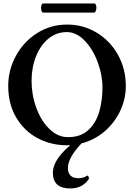

<svg xmlns="http://www.w3.org/2000/svg" viewBox="-20 -816 784 1096"><path d="M227.5 -744.1Q221.2 -744.1 217.8 -752Q214.4 -759.8 214.4 -771Q214.4 -781.2 217.8 -788.8Q221.2 -796.4 227.5 -796.4H517.6Q523.9 -796.4 527.1 -789.3Q530.3 -782.2 530.3 -772.5Q530.3 -761.2 526.4 -752.7Q522.5 -744.1 515.6 -744.1ZM445.3 2.4Q367.7 84.5 367.7 142.1Q367.7 201.2 427.7 201.2Q458 201.2 478 186Q487.8 189 487.8 205.1Q450.7 259.8 381.8 259.8Q281.7 259.8 281.7 169.9Q281.7 97.2 381.3 12.7Q375 13.2 361.8 13.2Q270.5 13.2 194.1 -27.6Q117.7 -68.4 72.3 -145.5Q26.9 -222.7 26.9 -326.2Q26.9 -416 70.6 -496.8Q114.3 -577.6 191.4 -626.7Q268.6 -675.8 363.8 -675.8Q455.1 -675.8 531.7 -629.6Q608.4 -583.5 653.3 -503.2Q698.2 -422.9 698.2 -324.2Q698.2 -251.5 666.5 -183.6Q634.8 -115.7 577.1 -66.2Q519.5 -16.6 445.3 2.4ZM369.1 -33.2Q440.9 -33.2 484.6 -74Q528.3 -114.7 546.6 -178.5Q564.9 -242.2 564.9 -316.9Q564.9 -387.7 537.4 -461.9Q509.8 -536.1 462.6 -584.7Q415.5 -633.3 360.8 -632.8Q301.8 -632.8 256.1 -595Q210.4 -557.1 185.3 -493.4Q160.2 -429.7 160.2 -354Q160.2 -274.9 187.3 -200.4Q214.4 -126 262.5 -79.3Q310.5 -32.7 369.1 -33.2Z"/></svg>

Font: JuniusX
Style: Bold
Weight: 700
Designer: Peter S. Baker
Foundry: Briery Creek Software
Version: Version 1.004